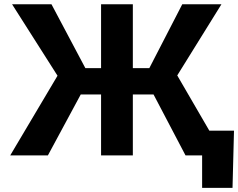

<svg xmlns="http://www.w3.org/2000/svg" viewBox="-20 -748 1146 924"><path d="M619.3 -727.5V0H466.4V-727.5ZM29.1 0 256.8 -383.6 38.1 -727.5H227.7L390.8 -420.1H698.6L857.2 -727.5H1045.7L833 -385L1056.6 0H872.9L718.9 -293.4H368.6L210.4 0ZM952.7 156.2V0H910.2V-119.1H1106.1L1099 156.2Z"/></svg>

Font: GitLab Sans
Style: Regular
Weight: 400
Designer: Rasmus Andersson
Foundry: Modifications by GitLab B.V., manufactured by rsms
Version: Version 4.000;git-c8fb6b7